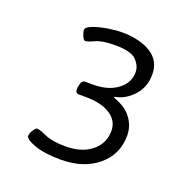

<svg xmlns="http://www.w3.org/2000/svg" viewBox="-86 -839 542 572"><g transform="rotate(20 185.0 -553.5)"><path d="M165 -344Q113 -344 81.5 -355.5Q50 -367 50 -378Q50 -386 57 -396.5Q64 -407 68 -407Q76 -407 99.5 -396.5Q123 -386 165 -386Q216 -386 247 -411Q278 -436 278 -476Q278 -508 249.5 -526.5Q221 -545 171 -545H149Q137 -545 139 -563L140 -569Q143 -587 154 -587H180Q227 -587 256.5 -609Q286 -631 286 -665Q286 -685 269 -702.5Q252 -720 202 -720Q161 -720 140.5 -710.5Q120 -701 113 -701Q108 -701 103 -712.5Q98 -724 98 -731Q98 -740 118 -747.5Q138 -755 163.5 -759Q189 -763 207 -763Q264 -763 299.5 -741Q335 -719 335 -675Q335 -635 309.5 -607.5Q284 -580 252 -575L251 -572Q290 -559 308.5 -534Q327 -509 327 -479Q327 -419 282 -381.5Q237 -344 165 -344Z"/></g></svg>

Font: Asap Expanded Expanded Regular
Style: Italic
Weight: 400
Width: 7
Italic angle: -6°
Designer: Pablo Cosgaya
Foundry: Omnibus-Type
Version: Version 3.001; ttfautohint (v1.8.4.7-5d5b)